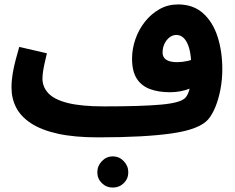

<svg xmlns="http://www.w3.org/2000/svg" viewBox="-20 -600 1064 868"><path d="M424 21 450 -119Q535 -119 599 -121Q663 -123 707.5 -127Q752 -131 779 -138.5Q806 -146 817 -157Q831 -171 838 -202Q845 -233 845 -292Q845 -329 840.5 -357Q836 -385 827 -404Q818 -423 805.5 -432.5Q793 -442 777 -442Q761 -442 747 -431.5Q733 -421 724 -403Q715 -385 715 -362Q715 -349 722 -339Q729 -329 744 -324Q759 -319 782 -319Q804 -319 828.5 -324.5Q853 -330 874 -340L878 -221Q862 -209 841 -200.5Q820 -192 796.5 -187.5Q773 -183 749 -183Q696 -183 657.5 -197.5Q619 -212 598 -245Q577 -278 577 -335Q577 -379 592 -422.5Q607 -466 635 -501.5Q663 -537 701 -558.5Q739 -580 785 -580Q853 -580 897.5 -540.5Q942 -501 963.5 -434.5Q985 -368 985 -287Q985 -240 976.5 -195.5Q968 -151 953.5 -116Q939 -81 921 -60Q902 -38 861 -22Q820 -6 757.5 3Q695 12 611.5 16.5Q528 21 424 21ZM424 21Q316 21 241.5 4.5Q167 -12 120.5 -42.5Q74 -73 53 -114Q32 -155 32 -204Q32 -236 37.5 -268.5Q43 -301 51.5 -332Q60 -363 67 -388L192 -359Q188 -341 183 -320Q178 -299 175 -279.5Q172 -260 172 -244Q172 -207 198.5 -178.5Q225 -150 286 -134.5Q347 -119 450 -119L470 -11ZM490 248Q461 248 440.5 228Q420 208 420 179Q420 150 440.5 128.5Q461 107 490 107Q519 107 539.5 128.5Q560 150 560 179Q560 208 539.5 228Q519 248 490 248Z"/></svg>

Font: Noto Sans
Style: Bold
Weight: 700
Designer: Monotype Design Team
Foundry: Monotype Imaging Inc.
Version: Version 2.000;GOOG;noto-source:20170915:90ef993387c0; ttfaut